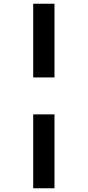

<svg xmlns="http://www.w3.org/2000/svg" viewBox="-20 -778 471 1029"><path d="M158 -758H272V-363H158ZM158 -165H272V231H158Z"/></svg>

Font: Noto Sans Display Condensed
Style: Bold
Weight: 700
Width: 3
Designer: Monotype Design Team
Foundry: Monotype Imaging Inc.
Version: Version 2.003